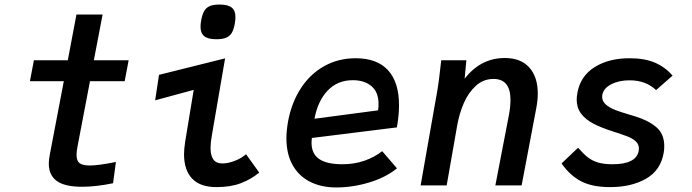

<svg xmlns="http://www.w3.org/2000/svg" viewBox="-20 -815 3040 844"><path d="M194.5 -95.5Q194.5 -111.5 198.5 -133L260.5 -458H111.5L129 -550H278L316 -751H431L392.5 -550H545.5L528 -458H375.5L321 -172.5Q316.5 -150 316.5 -134.5Q316.5 -107.5 330.2 -97.5Q344 -87.5 375 -87.5Q412 -87.5 489.5 -103L477 -9.5Q401.5 6 341 6Q264 6 229.2 -19.8Q194.5 -45.5 194.5 -95.5Z M789 -137Q789 -159 794 -192.5L831.5 -420L662 -374L679 -486L969.5 -558.5L911 -218Q905.5 -187.5 905.5 -164Q905.5 -132 917.8 -114.2Q930 -96.5 958.5 -96.5Q981 -96.5 1010.8 -107.5Q1040.5 -118.5 1061.5 -137L1119.5 -56.5Q1085 -27.5 1039.5 -10Q994 7.5 932 7.5Q860 7.5 824.5 -30Q789 -67.5 789 -137ZM861.5 -697.5Q861.5 -711 864.5 -726.5Q869.5 -753 878.2 -767.5Q887 -782 902.8 -788.5Q918.5 -795 945.5 -795Q982 -795 998.5 -781.8Q1015 -768.5 1015 -740Q1015 -727 1012 -710.5Q1007.5 -685 998.8 -670.5Q990 -656 974 -649.2Q958 -642.5 931 -642.5Q894.5 -642.5 878 -655.8Q861.5 -669 861.5 -697.5Z M1239 -207.5Q1239 -239.5 1246 -280Q1261.5 -364 1302.5 -427Q1343.5 -490 1405.5 -524.5Q1467.5 -559 1543.5 -559Q1637.5 -559 1685.8 -506.2Q1734 -453.5 1734 -352.5Q1734 -307 1724.5 -255L1351 -208.5Q1349.5 -197.5 1349.5 -187Q1349.5 -139 1383 -116Q1416.5 -93 1486 -93Q1537.5 -93 1582 -108.5Q1626.5 -124 1660 -150.5L1725 -75Q1676 -35 1603.2 -13Q1530.5 9 1458 9Q1392 9 1342.5 -16.2Q1293 -41.5 1266 -90Q1239 -138.5 1239 -207.5ZM1644 -358Q1644 -410 1613 -436.2Q1582 -462.5 1531 -462.5Q1463.5 -462.5 1420 -416.5Q1376.5 -370.5 1362.5 -293L1642 -330Q1644 -343.5 1644 -358Z M1915.5 -515.5 1919.5 -550H2030L2022.5 -469Q2093 -560 2199 -560Q2269 -560 2306.5 -518.5Q2344 -477 2344 -403.5Q2344 -374 2337 -337.5L2273 0H2157.5L2216.5 -306Q2224 -344.5 2224 -375.5Q2224 -468 2149.5 -468Q2105 -468 2072 -438Q2039 -408 2019 -362Q1999 -316 1990 -265L1943.5 0H1829L1903.5 -423Q1909.5 -459 1915.5 -515.5Z M2448.5 -96.5 2521 -165.5Q2545.5 -138 2564.2 -123.2Q2583 -108.5 2608.5 -100.8Q2634 -93 2672.5 -93Q2776 -93 2787.5 -151Q2788.5 -155 2788.5 -162Q2788.5 -181 2774.5 -193.8Q2760.5 -206.5 2738.8 -215Q2717 -223.5 2673.5 -237.5Q2621.5 -254 2587.5 -272Q2553.5 -290 2534.2 -315.8Q2515 -341.5 2515 -377.5Q2515 -390 2518.5 -409Q2532.5 -482 2594.8 -520.5Q2657 -559 2748 -559Q2813.5 -559 2859 -539.5Q2904.5 -520 2936.5 -482.5L2864 -419Q2819 -462 2747.5 -462Q2700 -462 2666.2 -444.2Q2632.5 -426.5 2627.5 -397Q2627 -394.5 2627 -389.5Q2627 -369 2644 -354.8Q2661 -340.5 2684.5 -331.5Q2708 -322.5 2747 -311Q2752.5 -309.5 2773.5 -303Q2829.5 -286 2864.8 -256.2Q2900 -226.5 2900 -172.5Q2900 -156.5 2897.5 -143.5Q2884.5 -66.5 2820 -29.5Q2755.5 7.5 2662 7.5Q2583.5 7.5 2534.2 -18.2Q2485 -44 2448.5 -96.5Z"/></svg>

Font: JuliaMono SemiBoldItalic
Style: Regular
Weight: 600
Italic angle: -9°
Monospace: yes
Designer: cormullion
Foundry: corm
Version: Version 0.049; ttfautohint (v1.8.4)